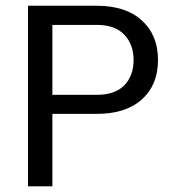

<svg xmlns="http://www.w3.org/2000/svg" viewBox="-20 -660 617 680"><path d="M165.5 -571.8V-324.2H323.7Q387.2 -324.2 420.2 -357.9Q453.1 -391.6 453.1 -447.3Q453.1 -502.9 419.9 -537.4Q386.7 -571.8 323.7 -571.8ZM323.7 -256.8H165.5V0H79.1V-639.6H323.7Q425.3 -639.6 482.4 -587.6Q539.6 -535.6 539.6 -447.5Q539.6 -359.4 482.7 -308.1Q425.8 -256.8 323.7 -256.8Z"/></svg>

Font: Yantramanav
Style: Regular
Weight: 400
Version: Version 1.001;PS 1.0;hotconv 1.0.72;makeotf.lib2.5.5900; ttf